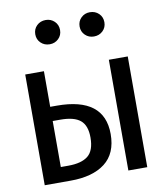

<svg xmlns="http://www.w3.org/2000/svg" viewBox="-86 -853 788 923"><g transform="rotate(-10 307.5 -391.0)"><path d="M148.7 -540.5V-366.7H181Q412.3 -366.7 412.3 -187.7Q412.3 -92.8 352.1 -46.4Q291.8 0 184.1 0H57.4V-540.5ZM465.6 -540.5H557.9V0H465.6ZM148.7 -297.4V-72.8H185.6Q249.7 -72.8 281.8 -98.5Q313.8 -124.1 313.8 -188.2Q313.8 -246.7 283.3 -272.1Q252.8 -297.4 185.6 -297.4ZM138.5 -722.1Q138.5 -747.7 155.9 -764.6Q173.3 -781.5 199.5 -781.5Q224.6 -781.5 242.1 -764.6Q259.5 -747.7 259.5 -722.1Q259.5 -696.9 242.1 -680Q224.6 -663.1 199.5 -663.1Q173.3 -663.1 155.9 -680Q138.5 -696.9 138.5 -722.1ZM354.9 -722.1Q354.9 -747.7 372.3 -764.6Q389.7 -781.5 414.9 -781.5Q441 -781.5 458.5 -764.6Q475.9 -747.7 475.9 -722.1Q475.9 -696.9 458.5 -680Q441 -663.1 414.9 -663.1Q389.7 -663.1 372.3 -680Q354.9 -696.9 354.9 -722.1Z"/></g></svg>

Font: Fira Code Fixed Retina
Style: Regular
Weight: 450
Monospace: yes
Designer: Carrois Corporate, Edenspiekermann AG, Nikita Prokopov
Foundry: Carrois Corporate, Edenspiekermann AG, Nikita Prokopov
Version: Version 5.002